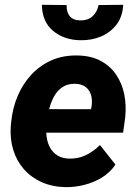

<svg xmlns="http://www.w3.org/2000/svg" viewBox="-20 -769 566 799"><path d="M252.9 9.8Q198.2 8.8 154.1 -10.7Q109.9 -30.3 79.6 -64.7Q49.3 -99.1 35.2 -145Q21 -190.9 24.9 -245.1L26.9 -264.2Q32.7 -320.8 54 -370.6Q75.2 -420.4 110.8 -458.7Q146.5 -497.1 195.1 -518.3Q243.7 -539.6 303.7 -538.1Q358.9 -537.1 398.7 -515.9Q438.5 -494.6 463.1 -458.5Q487.8 -422.4 497.1 -376.5Q506.3 -330.6 501 -279.3L492.2 -216.8H78.6L94.2 -314.9L358.4 -314.5L361.3 -327.6Q364.7 -352.5 358.9 -373.3Q353 -394 336.9 -406.7Q320.8 -419.4 293.5 -420.4Q261.7 -420.9 240.2 -406.7Q218.8 -392.6 205.6 -368.9Q192.4 -345.2 185.3 -317.6Q178.2 -290 174.8 -264.2L172.9 -245.6Q170.9 -220.2 174.6 -196.3Q178.2 -172.4 189.2 -153.1Q200.2 -133.8 219.5 -121.8Q238.8 -109.9 267.6 -108.9Q305.2 -107.9 337.6 -123.5Q370.1 -139.2 396 -165.5L460.4 -84Q438 -50.8 403.8 -30Q369.6 -9.3 330.3 0.5Q291 10.3 252.9 9.8ZM390.1 -748 492.7 -749Q490.2 -700.2 465.1 -667Q439.9 -633.8 400.4 -617.2Q360.8 -600.6 314.5 -601.6Q246.6 -602.5 200.9 -640.6Q155.3 -678.7 154.3 -749L257.3 -748Q256.3 -719.2 270 -701.9Q283.7 -684.6 314.5 -684.1Q345.2 -683.6 364.7 -700.9Q384.3 -718.3 390.1 -748Z"/></svg>

Font: Roboto ExtraBold
Style: Italic
Weight: 800
Designer: Christian Robertson
Foundry: Google
Version: Version 3.009; 2024